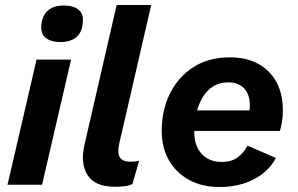

<svg xmlns="http://www.w3.org/2000/svg" viewBox="-20 -738 1190 767"><path d="M264 -500 148 0H10L126 -500ZM221 -570Q184 -570 163 -586.5Q142 -603 145 -637Q149 -678 172.5 -697Q196 -716 234 -716Q273 -716 293.5 -699.5Q314 -683 311 -650Q308 -608 284.5 -589Q261 -570 221 -570Z M438 8Q359 8 329.5 -39Q300 -86 318 -162L446 -718H584L456 -163Q448 -126 459 -109Q470 -92 501 -92Q523 -92 536 -96L509 -3Q494 4 477.5 6Q461 8 438 8Z M857 9Q787 9 735 -19.5Q683 -48 654.5 -98.5Q626 -149 626 -215Q626 -298 659 -364.5Q692 -431 753 -470Q814 -509 898 -509Q965 -509 1012.5 -482.5Q1060 -456 1085 -409Q1110 -362 1110 -298Q1110 -276 1107 -255Q1104 -234 1098 -215H711L712 -297H1014L972 -272Q975 -284 976.5 -294.5Q978 -305 978 -317Q978 -346 968 -366.5Q958 -387 938.5 -398Q919 -409 893 -409Q855 -409 828.5 -391Q802 -373 786 -343.5Q770 -314 763 -278.5Q756 -243 756 -209Q756 -173 769.5 -146.5Q783 -120 807.5 -105.5Q832 -91 865 -91Q905 -91 929.5 -109.5Q954 -128 969 -156L1082 -107Q1054 -53 994.5 -22Q935 9 857 9Z"/></svg>

Font: Kantumruy Pro SemiBold
Style: Italic
Weight: 600
Italic angle: -13°
Version: Version 1.002